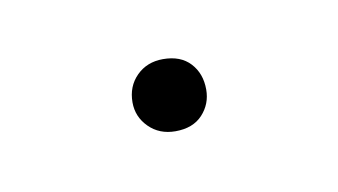

<svg xmlns="http://www.w3.org/2000/svg" viewBox="-26 -73 208 118"><g transform="rotate(-10 78.0 -14.5)"><path d="M101 -14Q101 -5 95 1.5Q89 8 78 8Q68 8 61.5 1.5Q55 -5 55 -14Q55 -24 61.5 -30.5Q68 -37 78 -37Q89 -37 95 -30.5Q101 -24 101 -14Z"/></g></svg>

Font: Fira Sans Condensed Thin
Style: Regular
Weight: 250
Width: 3
Designer: Carrois Corporate & Edenspiekermann AG
Foundry: Carrois Corporate GbR & Edenspiekermann AG
Version: Version 4.203